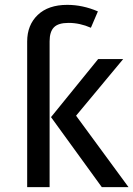

<svg xmlns="http://www.w3.org/2000/svg" viewBox="-20 -770 549 790"><path d="M262.2 -675.8Q219.7 -675.8 201.9 -657.5Q184.1 -639.2 184.1 -600.1V0H91.8V-599.1Q91.8 -667 135.3 -708.5Q178.7 -750 256.8 -750Q320.3 -750 382.8 -723.1L354 -655.8Q308.6 -675.8 262.2 -675.8ZM293 -293.9 508.8 0H398.9L189.9 -288.1L383.8 -526.9H486.8Z"/></svg>

Font: FiraGO
Style: Regular
Weight: 400
Designer: bBox Type
Foundry: bBox Type GmbH
Version: Version 1.001;PS 001.001;hotconv 1.0.88;makeotf.lib2.5.64775